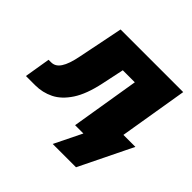

<svg xmlns="http://www.w3.org/2000/svg" viewBox="-208 -705 1030 1030"><g transform="rotate(45 307.0 -190.0)"><path d="M-34.7 0 -10.3 -147.5H8.8Q24.9 -147.5 37.8 -155Q50.8 -162.6 61.5 -178.7Q72.3 -194.8 81.1 -220.5Q89.8 -246.1 96.7 -281.7L147.9 -535.6H623L534.2 0H338.4L402.3 -389.2H311L284.2 -262.2Q263.2 -162.6 225.6 -105.2Q188 -47.9 139.4 -23.9Q90.8 0 36.1 0ZM324.7 156.2 401.4 0H354.5L378.9 -146.5H649.4L501.5 156.2Z"/></g></svg>

Font: Inter 20pt Black
Style: Italic
Weight: 900
Italic angle: -9.3988°
Version: Version 4.001;git-66647c0bb